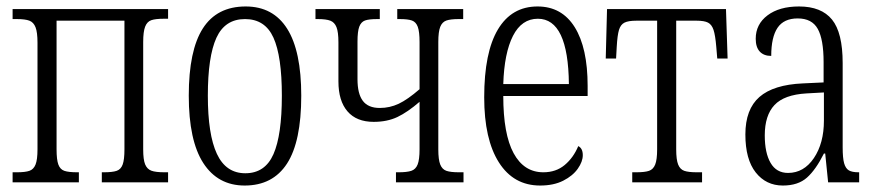

<svg xmlns="http://www.w3.org/2000/svg" viewBox="-20 -564 2714 594"><path d="M19 -31H32Q58 -31 71 -35.5Q84 -40 90 -55Q96 -70 96 -102V-432Q96 -464 90 -479.5Q84 -495 71 -500Q58 -505 32 -505H19V-536H500V-506H487Q461 -506 448 -501.5Q435 -497 429 -481.5Q423 -466 423 -434V-102Q423 -70 429 -55.5Q435 -41 448 -36Q461 -31 489 -31H500V0H295V-31H301Q328 -31 341 -35.5Q354 -40 359.5 -55Q365 -70 365 -102V-500H155V-102Q155 -70 160.5 -55Q166 -40 179 -35.5Q192 -31 219 -31H224V0H19Z M564 -268Q564 -408 607.5 -476Q651 -544 740 -544Q825 -544 868.5 -475Q912 -406 912 -268Q912 -126 868 -58Q824 10 737 10Q654 10 609 -59.5Q564 -129 564 -268ZM852 -268Q852 -390 826 -447.5Q800 -505 738 -505Q676 -505 649.5 -447Q623 -389 623 -268Q623 -148 651 -88Q679 -28 739 -28Q800 -28 826 -87Q852 -146 852 -268Z M1205 -31H1213Q1239 -31 1252.5 -35.5Q1266 -40 1272 -55Q1278 -70 1278 -102V-249Q1241 -217 1209.5 -202Q1178 -187 1136 -187Q1083 -187 1055 -219.5Q1027 -252 1027 -312V-433Q1027 -465 1021 -480Q1015 -495 1002 -500Q989 -505 963 -505H956V-536H1155V-505H1147Q1121 -505 1109 -500.5Q1097 -496 1091.5 -481.5Q1086 -467 1086 -435V-319Q1086 -274 1102.5 -252Q1119 -230 1155 -230Q1186 -230 1213.5 -243Q1241 -256 1278 -288V-434Q1278 -466 1272.5 -481Q1267 -496 1254.5 -500.5Q1242 -505 1217 -505H1209V-536H1413V-505H1399Q1374 -505 1361 -500.5Q1348 -496 1342 -481Q1336 -466 1336 -434V-102Q1336 -70 1342 -55Q1348 -40 1361 -35.5Q1374 -31 1400 -31H1414V0H1205Z M1478 -263Q1478 -402 1520.5 -473Q1563 -544 1643 -544Q1718 -544 1758 -480Q1798 -416 1798 -298V-267H1537Q1537 -149 1569 -90Q1601 -31 1661 -31Q1700 -31 1727 -53.5Q1754 -76 1769 -112Q1783 -105 1783 -84Q1783 -64 1767.5 -42Q1752 -20 1722.5 -5Q1693 10 1651 10Q1569 10 1523.5 -61.5Q1478 -133 1478 -263ZM1740 -304Q1738 -506 1644 -506Q1594 -506 1567 -453Q1540 -400 1537 -304Z M1936 -31H1948Q1975 -31 1988 -35.5Q2001 -40 2007 -55Q2013 -70 2013 -102V-500H1949Q1924 -500 1912 -494Q1900 -488 1895 -471.5Q1890 -455 1888 -419L1886 -383H1854L1858 -536H2226L2231 -383H2199L2196 -419Q2193 -455 2187.5 -471.5Q2182 -488 2170.5 -494Q2159 -500 2135 -500H2072V-102Q2072 -70 2078 -55Q2084 -40 2097 -35.5Q2110 -31 2136 -31H2152V0H1936Z M2286 -148Q2286 -226 2329.5 -264Q2373 -302 2464 -306L2528 -309V-372Q2528 -442 2510 -474.5Q2492 -507 2448 -507Q2405 -507 2385.5 -478Q2366 -449 2366 -391Q2343 -391 2330.5 -404.5Q2318 -418 2318 -444Q2318 -489 2354.5 -516.5Q2391 -544 2452 -544Q2521 -544 2554 -503.5Q2587 -463 2587 -369V-108Q2587 -75 2591.5 -59Q2596 -43 2606 -37Q2616 -31 2636 -31H2638V0H2542L2533 -89H2529Q2504 -39 2476.5 -14.5Q2449 10 2402 10Q2350 10 2318 -30.5Q2286 -71 2286 -148ZM2529 -191V-278L2475 -275Q2406 -271 2376 -239Q2346 -207 2346 -145Q2346 -91 2364 -60Q2382 -29 2418 -29Q2467 -29 2498 -75Q2529 -121 2529 -191Z"/></svg>

Font: Noto Serif CondLight
Style: Regular
Weight: 300
Width: 3
Designer: Monotype Design Team
Foundry: Monotype Imaging Inc.
Version: Version 1.001